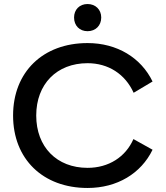

<svg xmlns="http://www.w3.org/2000/svg" viewBox="-20 -924 823 954"><path d="M415 10C562 10 681 -62 738 -180L643 -233C604 -144 520 -90 415 -90C262 -90 160 -194 160 -350C160 -506 262 -610 415 -610C518 -610 602 -556 644 -463L738 -519C681 -637 562 -710 415 -710C193 -710 45 -566 45 -350C45 -134 193 10 415 10ZM415 -904C375 -904 348 -876 348 -837C348 -797 375 -769 415 -769C455 -769 483 -797 483 -837C483 -876 455 -904 415 -904Z"/></svg>

Font: Gully Medium
Style: Regular
Weight: 500
Designer: jaikishan Patel
Foundry: MagicType
Version: Version 1.000;Glyphs 3.2 (3242)